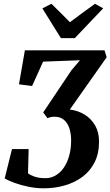

<svg xmlns="http://www.w3.org/2000/svg" viewBox="-20 -1016 599 1042"><path d="M217.5 6Q176.5 6 134.8 -2.5Q93 -11 59 -23.5Q25 -36 5.5 -47.5L45 -207H135.5L132 -75Q142 -67 166 -58Q190 -49 227.5 -49Q256 -49 281.2 -63.5Q306.5 -78 325.5 -105Q344.5 -132 355.2 -169.8Q366 -207.5 366 -254Q366 -289 357 -318Q348 -347 328 -364.8Q308 -382.5 276 -382.5Q265 -382.5 255.8 -380.5Q246.5 -378.5 237.5 -374.5L214.5 -406L368 -635L414 -689L214 -681.5L154 -549L83 -558.5L115 -743H547L559 -705.5L359 -421.5Q403.5 -416 439.2 -394Q475 -372 496.2 -335.2Q517.5 -298.5 517.5 -247.5Q517.5 -182.5 493.2 -134.8Q469 -87 427 -56Q385 -25 331 -9.5Q277 6 217.5 6ZM310.5 -809 210 -970.5 259 -995.5Q284.5 -970.5 309.8 -945.5Q335 -920.5 359.5 -895.5Q393.5 -921 427.2 -945.8Q461 -970.5 495.5 -995.5L540 -971L386 -809Z"/></svg>

Font: Merriweather 24pt SemiCondensed
Style: Bold Italic
Weight: 700
Width: 4
Italic angle: -7.8°
Designer: Eben Sorkin
Foundry: Eben Sorkin
Version: Version 2.101